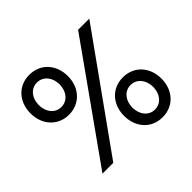

<svg xmlns="http://www.w3.org/2000/svg" viewBox="-172 -915 1130 1130"><g transform="rotate(-45 393.0 -350.0)"><path d="M97 0H187L687 -700H594ZM582 16C674 16 738 -53 738 -150C738 -247 674 -316 582 -316C491 -316 427 -247 427 -150C427 -53 491 16 582 16ZM582 -48C532 -48 496 -91 496 -150C496 -209 532 -252 582 -252C633 -252 669 -209 669 -150C669 -91 633 -48 582 -48ZM203 -384C295 -384 359 -454 359 -550C359 -647 295 -716 203 -716C112 -716 48 -647 48 -550C48 -454 112 -384 203 -384ZM203 -448C153 -448 117 -491 117 -550C117 -609 153 -652 203 -652C254 -652 290 -609 290 -550C290 -491 254 -448 203 -448Z"/></g></svg>

Font: HB Figtree Prototype
Style: Regular
Weight: 400
Designer: Alfredo Marco Pradil
Foundry: Hanken Design Co.®
Version: Version 1.002;Glyphs 3.2 (3228)